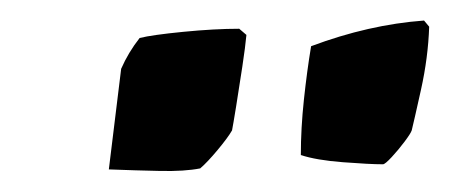

<svg xmlns="http://www.w3.org/2000/svg" viewBox="-20 -687 438 187"><path d="M273 -536Q273 -562 276 -590Q279 -618 283 -642Q339 -663 393 -667L398 -661Q397 -631 390 -599.5Q383 -568 381 -560Q380 -557 374 -549Q368 -541 361.5 -534Q355 -527 353 -527Q340 -527 314 -529Q288 -531 273 -536ZM86 -522 98 -620Q105 -636 116 -650Q128 -653 158.5 -656Q189 -659 213 -659L220 -653Q219 -642 216 -622Q213 -602 210 -583.5Q207 -565 206 -560Q202 -553 192 -541Q182 -529 175 -523Q160 -520 136 -520.5Q112 -521 86 -522Z"/></svg>

Font: Albura ExtraBold
Style: Italic
Weight: 758
Italic angle: -7°
Designer: Mercedes Jáuregui
Foundry: Omnibus-Type Team
Version: Version 1.000; ttfautohint (v1.8.3)